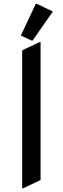

<svg xmlns="http://www.w3.org/2000/svg" viewBox="-20 -980 333 1019"><path d="M169.9 -960H174.8L260.7 -918.9L152.8 -764.6H147.9L90.8 -791.5ZM97.7 19.5V-712.9L190.4 -756.8H195.3V-24.4L102.5 19.5Z"/></svg>

Font: Nova Round
Style: Book
Weight: 400
Version: Version 2.000